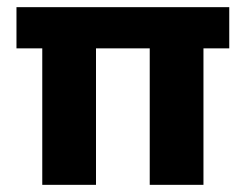

<svg xmlns="http://www.w3.org/2000/svg" viewBox="-20 -516 687 536"><path d="M98 0V-381H26V-496H620V-381H548V0H398V-381H248V0Z"/></svg>

Font: DM Sans 28pt Black
Style: Regular
Weight: 900
Version: Version 4.004;gftools[0.9.30]